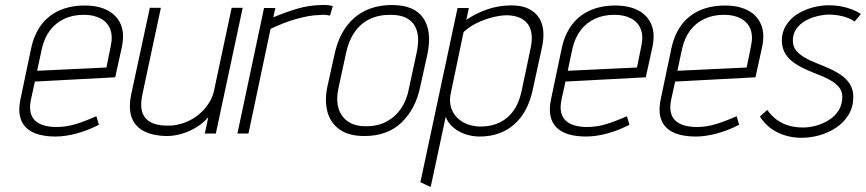

<svg xmlns="http://www.w3.org/2000/svg" viewBox="-20 -532 3450 765"><path d="M103 -134 119 -207 439 -224 465 -342Q477 -397 461.5 -434Q446 -471 409 -490.5Q372 -510 318 -510Q261 -510 217 -490.5Q173 -471 144.5 -433Q116 -395 104 -339L62 -139Q53 -98 59.5 -69Q66 -40 85.5 -22Q105 -4 134.5 4Q164 12 201 12Q241 12 286.5 -0.5Q332 -13 374 -35L364 -69Q319 -49 281.5 -37.5Q244 -26 205 -26Q178 -26 156.5 -32Q135 -38 121 -50.5Q107 -63 102 -83.5Q97 -104 103 -134ZM421 -347 404 -263 128 -250 147 -339Q157 -382 179.5 -411.5Q202 -441 236 -457Q270 -473 314 -473Q353 -473 380.5 -458.5Q408 -444 419 -416Q430 -388 421 -347Z M810 -65 796 0H840L947 -501H903L833 -172Q827 -144 811.5 -120Q796 -96 773.5 -77Q751 -58 723.5 -46.5Q696 -35 666 -32Q620 -29 590 -40.5Q560 -52 548.5 -80.5Q537 -109 548 -159L621 -501H577L503 -157Q495 -119 498.5 -90.5Q502 -62 515.5 -42.5Q529 -23 549.5 -11.5Q570 0 595.5 5Q621 10 649 10Q679 9 708 0Q737 -9 763.5 -25.5Q790 -42 810 -65Z M1295 -470 1306 -508Q1303 -509 1290.5 -511Q1278 -513 1261 -512Q1211 -511 1165 -497.5Q1119 -484 1069 -463L1077 -500H1032L926 0H970L1058 -417Q1083 -429 1108.5 -439Q1134 -449 1159 -456Q1184 -463 1208 -467.5Q1232 -472 1252 -472Q1267 -474 1279.5 -472.5Q1292 -471 1295 -470Z M1654 -185 1683 -316Q1702 -408 1666.5 -460Q1631 -512 1542 -512Q1482 -512 1435.5 -489.5Q1389 -467 1358 -423.5Q1327 -380 1313 -316L1284 -185Q1273 -131 1284.5 -87Q1296 -43 1332.5 -16.5Q1369 10 1432 10Q1524 10 1580 -44Q1636 -98 1654 -185ZM1639 -317 1609 -178Q1601 -134 1578.5 -100.5Q1556 -67 1521 -48Q1486 -29 1438 -29Q1393 -29 1365.5 -48.5Q1338 -68 1328.5 -101.5Q1319 -135 1328 -178L1358 -317Q1368 -367 1391.5 -402Q1415 -437 1451 -455Q1487 -473 1535 -473Q1581 -473 1607.5 -455.5Q1634 -438 1642.5 -403.5Q1651 -369 1639 -317Z M2103 -176 2140 -346Q2151 -399 2139 -436.5Q2127 -474 2093 -493.5Q2059 -513 2003 -510Q1977 -509 1949 -502.5Q1921 -496 1893 -483.5Q1865 -471 1838 -453L1848 -500H1803L1655 194L1696 213L1756 -67Q1763 -45 1783.5 -26.5Q1804 -8 1832 2Q1860 12 1891 12Q1974 12 2029 -36.5Q2084 -85 2103 -176ZM2095 -344 2058 -168Q2048 -122 2026.5 -91.5Q2005 -61 1973 -45Q1941 -29 1901 -28Q1871 -27 1845.5 -36Q1820 -45 1802 -62.5Q1784 -80 1776.5 -106Q1769 -132 1777 -165L1827 -404Q1849 -425 1878.5 -439.5Q1908 -454 1938.5 -462Q1969 -470 1992 -471Q2017 -472 2039 -465.5Q2061 -459 2076 -444.5Q2091 -430 2096.5 -405Q2102 -380 2095 -344Z M2217 -134 2233 -207 2553 -224 2579 -342Q2591 -397 2575.5 -434Q2560 -471 2523 -490.5Q2486 -510 2432 -510Q2375 -510 2331 -490.5Q2287 -471 2258.5 -433Q2230 -395 2218 -339L2176 -139Q2167 -98 2173.5 -69Q2180 -40 2199.5 -22Q2219 -4 2248.5 4Q2278 12 2315 12Q2355 12 2400.5 -0.5Q2446 -13 2488 -35L2478 -69Q2433 -49 2395.5 -37.5Q2358 -26 2319 -26Q2292 -26 2270.5 -32Q2249 -38 2235 -50.5Q2221 -63 2216 -83.5Q2211 -104 2217 -134ZM2535 -347 2518 -263 2242 -250 2261 -339Q2271 -382 2293.5 -411.5Q2316 -441 2350 -457Q2384 -473 2428 -473Q2467 -473 2494.5 -458.5Q2522 -444 2533 -416Q2544 -388 2535 -347Z M2654 -134 2670 -207 2990 -224 3016 -342Q3028 -397 3012.5 -434Q2997 -471 2960 -490.5Q2923 -510 2869 -510Q2812 -510 2768 -490.5Q2724 -471 2695.5 -433Q2667 -395 2655 -339L2613 -139Q2604 -98 2610.5 -69Q2617 -40 2636.5 -22Q2656 -4 2685.5 4Q2715 12 2752 12Q2792 12 2837.5 -0.5Q2883 -13 2925 -35L2915 -69Q2870 -49 2832.5 -37.5Q2795 -26 2756 -26Q2729 -26 2707.5 -32Q2686 -38 2672 -50.5Q2658 -63 2653 -83.5Q2648 -104 2654 -134ZM2972 -347 2955 -263 2679 -250 2698 -339Q2708 -382 2730.5 -411.5Q2753 -441 2787 -457Q2821 -473 2865 -473Q2904 -473 2931.5 -458.5Q2959 -444 2970 -416Q2981 -388 2972 -347Z M3385 -446 3410 -476Q3396 -486 3376 -494Q3356 -502 3332 -506.5Q3308 -511 3282 -511Q3250 -511 3217 -502Q3184 -493 3156.5 -475.5Q3129 -458 3112 -431Q3095 -404 3095 -369Q3096 -339 3109 -318Q3122 -297 3143.5 -282Q3165 -267 3190.5 -255.5Q3216 -244 3241 -234.5Q3266 -225 3287.5 -213Q3309 -201 3322.5 -185Q3336 -169 3336 -146Q3336 -115 3321.5 -92Q3307 -69 3283 -54Q3259 -39 3232 -31.5Q3205 -24 3180 -24Q3149 -24 3123 -31.5Q3097 -39 3075.5 -54.5Q3054 -70 3037 -94L3008 -68Q3033 -27 3077 -5Q3121 17 3174 17Q3209 17 3245 7Q3281 -3 3311.5 -23.5Q3342 -44 3360.5 -74Q3379 -104 3380 -144Q3380 -175 3367 -196Q3354 -217 3332.5 -232Q3311 -247 3285.5 -258.5Q3260 -270 3234 -280Q3208 -290 3186.5 -302.5Q3165 -315 3152 -331Q3139 -347 3139 -370Q3139 -396 3152 -415.5Q3165 -435 3186 -447.5Q3207 -460 3232 -466.5Q3257 -473 3280 -474Q3302 -474 3322 -470.5Q3342 -467 3358.5 -460.5Q3375 -454 3385 -446Z"/></svg>

Font: Advent Pro Light
Style: Italic
Weight: 300
Italic angle: -12°
Version: Version 3.000